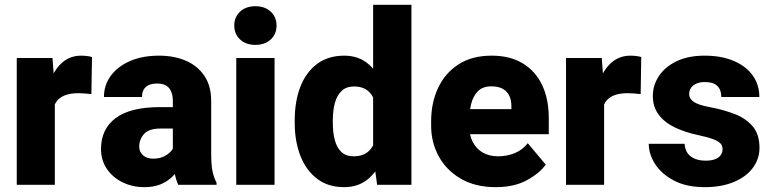

<svg xmlns="http://www.w3.org/2000/svg" viewBox="-20 -770 3217 800"><path d="M208.5 0H49.8V-528.3H198.7L208.5 -398.9ZM360.8 -377.9Q350.6 -378.9 334.7 -380.4Q318.8 -381.8 307.6 -381.8Q269.5 -381.8 245.4 -370.8Q221.2 -359.9 209.7 -337.6Q198.2 -315.4 197.8 -281.7L168 -299.8Q168 -370.1 186 -423.8Q204.1 -477.5 237.5 -507.8Q271 -538.1 318.4 -538.1Q329.6 -538.1 342.3 -536.6Q355 -535.2 363.3 -532.2Z M700.2 -350.1Q700.2 -383.3 684.8 -402.6Q669.4 -421.9 634.3 -421.9Q614.3 -421.9 600.3 -415.8Q586.4 -409.7 579.1 -397.2Q571.8 -384.8 571.8 -365.7H413.1Q413.1 -415 441.4 -453.9Q469.7 -492.7 521.2 -515.4Q572.8 -538.1 642.6 -538.1Q705.1 -538.1 754.2 -517.1Q803.2 -496.1 831.5 -454.1Q859.9 -412.1 859.9 -349.1V-133.3Q859.9 -82 865.7 -55.4Q871.6 -28.8 882.3 -8.8V0H722.7Q711.4 -23.9 705.8 -59.1Q700.2 -94.2 700.2 -131.8ZM720.2 -234.4H648.9Q600.1 -234.4 580.1 -211.7Q560.1 -189 560.1 -159.2Q560.1 -137.2 575.9 -123Q591.8 -108.9 617.7 -108.9Q646 -108.9 666 -119.6Q686 -130.4 696.8 -145.3Q707.5 -160.2 707 -172.4L744.6 -105Q736.3 -85.4 723.6 -65.4Q710.9 -45.4 691.9 -28.3Q672.9 -11.2 645.8 -0.7Q618.7 9.8 581.1 9.8Q531.7 9.8 490.5 -10.5Q449.2 -30.8 425 -66.7Q400.9 -102.5 400.9 -149.4Q400.9 -231.9 461.7 -277.8Q522.5 -323.7 647 -323.7H720.2Z M1043.9 -744.1Q1084 -744.1 1108.2 -721.4Q1132.3 -698.7 1132.3 -663.6Q1132.3 -628.4 1108.2 -605.7Q1084 -583 1043.9 -583Q1004.4 -583 980.2 -605.7Q956.1 -628.4 956.1 -663.6Q956.1 -698.7 980.2 -721.4Q1004.4 -744.1 1043.9 -744.1ZM1124 0H964.4V-528.3H1124Z M1413.6 9.8Q1347.2 9.8 1301.3 -25.1Q1255.4 -60.1 1231.7 -120.6Q1208 -181.2 1208 -257.8V-268.1Q1208 -348.1 1231.7 -408.9Q1255.4 -469.7 1301.5 -503.9Q1347.7 -538.1 1414.6 -538.1Q1475.6 -538.1 1516.8 -501.7Q1558.1 -465.3 1581.8 -403.8Q1605.5 -342.3 1615.2 -265.6V-255.4Q1605.5 -183.6 1581.5 -123.3Q1557.6 -63 1516.6 -26.6Q1475.6 9.8 1413.6 9.8ZM1454.1 -118.7Q1487.3 -118.7 1508.5 -133.8Q1529.8 -148.9 1540.3 -176.8Q1550.8 -204.6 1550.8 -241.7V-278.8Q1550.8 -311 1544.7 -335.7Q1538.6 -360.4 1526.9 -376.7Q1515.1 -393.1 1497.3 -401.4Q1479.5 -409.7 1455.1 -409.7Q1422.9 -409.7 1403.3 -391.1Q1383.8 -372.6 1375.2 -340.6Q1366.7 -308.6 1366.7 -268.1V-257.8Q1366.7 -218.8 1374.8 -187.3Q1382.8 -155.8 1401.9 -137.2Q1420.9 -118.7 1454.1 -118.7ZM1551.3 0 1534.7 -121.1V-750H1694.3V0Z M2045.4 9.8Q1960.4 9.8 1900.1 -25.4Q1839.8 -60.5 1808.1 -118.7Q1776.4 -176.8 1776.4 -246.1V-264.6Q1776.4 -342.3 1805.7 -404.3Q1835 -466.3 1891.1 -502.2Q1947.3 -538.1 2028.3 -538.1Q2105 -538.1 2158 -506.1Q2210.9 -474.1 2238.8 -415.8Q2266.6 -357.4 2266.6 -277.8V-210.9H1839.8V-315.4H2110.8V-328.1Q2110.8 -353.5 2101.6 -372.1Q2092.3 -390.6 2074 -400.4Q2055.7 -410.2 2027.3 -410.2Q1991.7 -410.2 1971.7 -390.4Q1951.7 -370.6 1943.4 -337.6Q1935.1 -304.7 1935.1 -264.6V-246.1Q1935.1 -208 1949.5 -179.2Q1963.9 -150.4 1991 -134.5Q2018.1 -118.7 2055.7 -118.7Q2091.3 -118.7 2123.8 -131.6Q2156.2 -144.5 2179.2 -173.3L2253.9 -84Q2229 -48.8 2176 -19.5Q2123 9.8 2045.4 9.8Z M2497.1 0H2338.4V-528.3H2487.3L2497.1 -398.9ZM2649.4 -377.9Q2639.2 -378.9 2623.3 -380.4Q2607.4 -381.8 2596.2 -381.8Q2558.1 -381.8 2533.9 -370.8Q2509.8 -359.9 2498.3 -337.6Q2486.8 -315.4 2486.3 -281.7L2456.5 -299.8Q2456.5 -370.1 2474.6 -423.8Q2492.7 -477.5 2526.1 -507.8Q2559.6 -538.1 2606.9 -538.1Q2618.2 -538.1 2630.9 -536.6Q2643.6 -535.2 2651.9 -532.2Z M2916 9.8Q2840.3 9.8 2788.3 -17.6Q2736.3 -44.9 2709.7 -86.4Q2683.1 -127.9 2683.1 -170.9H2832.5Q2834 -146.5 2845.5 -131.1Q2856.9 -115.7 2876.2 -108.2Q2895.5 -100.6 2919.9 -100.6Q2943.4 -100.6 2959 -106.4Q2974.6 -112.3 2982.7 -123.3Q2990.7 -134.3 2990.7 -148.9Q2990.7 -162.6 2982.2 -172.1Q2973.6 -181.6 2951.2 -190.2Q2928.7 -198.7 2887.2 -207.5Q2834.5 -218.8 2792 -239Q2749.5 -259.3 2724.9 -291.7Q2700.2 -324.2 2700.2 -370.6Q2700.2 -415 2725.6 -453.4Q2751 -491.7 2799.3 -514.9Q2847.7 -538.1 2916 -538.1Q2986.3 -538.1 3037.6 -516.1Q3088.9 -494.1 3116.5 -455.3Q3144 -416.5 3144 -365.7H2985.4Q2985.4 -395.5 2969 -411.9Q2952.6 -428.2 2915.5 -428.2Q2897 -428.2 2882.3 -421.9Q2867.7 -415.5 2859.6 -404.5Q2851.6 -393.6 2851.6 -378.4Q2851.6 -364.7 2860.8 -354.2Q2870.1 -343.8 2889.6 -336.2Q2909.2 -328.6 2941.4 -322.8Q2996.1 -312.5 3042.2 -294.4Q3088.4 -276.4 3116.5 -243.2Q3144.5 -210 3144.5 -153.8Q3144.5 -107.4 3116.5 -70.1Q3088.4 -32.7 3037.1 -11.5Q2985.8 9.8 2916 9.8Z"/></svg>

Font: Heebo ExtraBold
Style: Regular
Weight: 800
Designer: Oded Ezer
Foundry: Ezer Type House
Version: Version 3.100